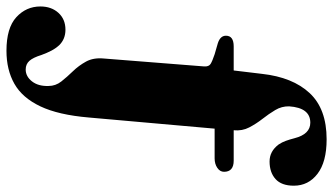

<svg xmlns="http://www.w3.org/2000/svg" viewBox="-286 -548 1030 594"><g transform="rotate(90 229.0 -251.0)"><path d="M295.5 -10.5Q287.5 83.5 261 139.2Q234.5 195 191.2 219.5Q148 244 89 244Q18.5 244 -14.8 213.5Q-48 183 -48 139Q-48 105 -28.2 83.2Q-8.5 61.5 24 61.5Q53 61.5 72 81Q82 92 89 105.5Q96 119 102 135.5Q110 161.5 120.2 173Q130.5 184.5 147 184.5Q168.5 184.5 183.8 165Q199 145.5 198 114Q198 92 184 74.2Q170 56.5 152.5 38.5Q135 20.5 122.5 -2.2Q110 -25 113 -57L137.5 -367.5Q138.5 -382 129.8 -387.5Q121 -393 100 -400L65.5 -410Q42.5 -417.5 42.5 -435Q42.5 -459 75.5 -459H150L160.5 -546.5Q171 -641.5 220 -694Q269 -746.5 363 -746.5Q433 -746.5 469.8 -718.2Q506.5 -690 506.5 -645Q506.5 -607 486 -588.5Q465.5 -570 431.5 -570Q400 -570 379 -598Q372 -608.5 367.8 -620.2Q363.5 -632 359.5 -647.5Q347 -696 311.5 -696Q265.5 -696 261 -630.5Q260.5 -607.5 272.5 -587.5Q284.5 -567.5 299.8 -548Q315 -528.5 326.2 -507Q337.5 -485.5 335 -459H429Q463.5 -459 463.5 -429Q463.5 -416.5 451.2 -408.2Q439 -400 422 -400H330Z"/></g></svg>

Font: Fraunces 9pt
Style: Bold
Weight: 700
Version: Version 1.000;[b76b70a41]